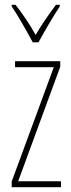

<svg xmlns="http://www.w3.org/2000/svg" viewBox="-20 -783 298 803"><path d="M117 -606H141C167 -653 201 -713 230 -756V-763H214C180 -717 155 -681 129 -637C105 -681 71 -730 45 -763H29V-756C51 -725 90 -656 117 -606ZM235 0V-25H56L232 -504V-527H43V-502H205L29 -24V0Z"/></svg>

Font: Noto Sans Arabic UI XCn Th
Style: Regular
Weight: 100
Width: 2
Designer: Monotype Design Team, Nadine Chahine and Nizar Qandah
Foundry: Monotype Imaging Inc.
Version: Version 2.010